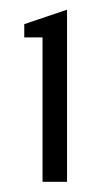

<svg xmlns="http://www.w3.org/2000/svg" viewBox="-20 -716 210 390"><path d="M66.4 -346.7V-640.1H29.3V-667L116.2 -696.3V-346.7Z"/></svg>

Font: Sansation Light
Style: Light
Weight: 300
Designer: Bernd Montag
Version: Version 1.301